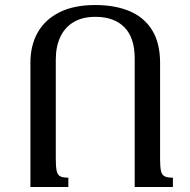

<svg xmlns="http://www.w3.org/2000/svg" viewBox="-20 -744 758 764"><path d="M252 0H101V-494Q101 -564 130.5 -615.5Q160 -667 217.5 -695.5Q275 -724 359 -724Q439 -724 497 -699Q555 -674 586 -623Q617 -572 617 -494V-111Q617 -80 620.5 -64Q624 -48 635 -42.5Q646 -37 668 -37V0H516V-511Q516 -594 475 -635.5Q434 -677 360 -677Q307 -677 272 -655.5Q237 -634 219.5 -596Q202 -558 202 -507V-111Q202 -80 205.5 -64Q209 -48 219.5 -42.5Q230 -37 252 -37Z"/></svg>

Font: Noto Serif Armenian
Style: Regular
Weight: 400
Designer: Monotype Design Team
Foundry: Monotype Imaging Inc.
Version: Version 2.007